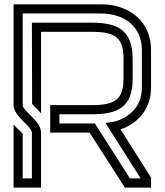

<svg xmlns="http://www.w3.org/2000/svg" viewBox="-20 -853 748 873"><path d="M125 -250V-41.7H83.3V-243.8C80.2 -247.9 71.9 -256.2 60.4 -267.7L41.7 -286.5V0H166.7V-250C166.7 -303.1 83.3 -347.9 83.3 -375V-791.7H437.5C548.6 -791.7 625 -729.7 625 -626V-454.2C625 -362.3 560.6 -317.9 505.2 -301L459.4 -293.8L619.8 -41.7H570.8L411.5 -291.7H250V-333.3H395.8C517.9 -333.3 583.3 -366 583.3 -496.9V-583.3C583.3 -716.7 514.6 -750 395.8 -750H125L126 -381.2C132.1 -371.2 159.5 -347 166.7 -337.5V-708.3H395.8C502.3 -708.3 541.7 -683.8 541.7 -585.4V-499C541.7 -400.2 503.6 -375 395.8 -375H208.3V-250H387.5L547.9 0H666.7V-45.8L528.1 -264.6C586.1 -283.9 666.7 -340.4 666.7 -454.2V-628.1C666.7 -752.2 570.6 -833.3 440.6 -833.3H41.7V-375C41.7 -325 125 -277.7 125 -250Z"/></svg>

Font: Sportrop
Style: Regular
Weight: 500
Version: Version 0.9